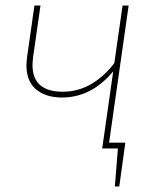

<svg xmlns="http://www.w3.org/2000/svg" viewBox="-20 -539 568 697"><path d="M376 -21H435L413 138H397L408 0H351L391 -280Q312 -185 205 -185Q146 -185 111 -214.5Q76 -244 76 -302Q76 -310 78 -330L105 -519H127L100 -331Q98 -311 98 -303Q98 -206 208 -206Q263 -206 310.5 -233.5Q358 -261 395 -310L425 -519H447Z"/></svg>

Font: FiraGO Thin
Style: Italic
Weight: 100
Italic angle: -8°
Designer: bBox Type GmbH
Foundry: bBox Type GmbH
Version: Version 1.001